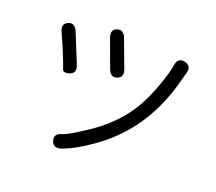

<svg xmlns="http://www.w3.org/2000/svg" viewBox="-127 -915 1254 1117"><g transform="rotate(20 500.0 -357.0)"><path d="M354 22Q305 40 291 -2Q277 -44 328 -58Q365 -69 467 -138Q574 -209 648 -303Q707 -378 750 -489.5Q793 -601 800 -654Q807 -707 853 -697Q900 -687 884 -636Q882 -631 876 -607Q826 -402 716 -256Q641 -156 534 -79Q433 -6 354 22ZM249 -405Q209 -392 202.5 -414Q196 -436 166 -510Q156 -534 146 -557L121 -613Q99 -660 138 -677Q176 -693 196 -645L268 -468Q288 -419 249 -405ZM516 -476Q477 -461 459 -510L398 -676Q379 -725 417 -739Q456 -753 474 -705L536 -539Q555 -490 516 -476Z"/></g></svg>

Font: Resource Han Rounded KR
Style: Regular
Weight: 400
Designer: Cyano Hao (round all glyphs); Ryoko NISHIZUKA 西塚涼子 (kana, bopomofo & ideographs); Paul D. Hunt (Latin, Greek & Cyrillic)
Foundry: Cyano Hao
Version: 0.990